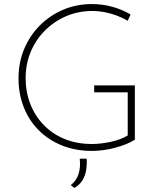

<svg xmlns="http://www.w3.org/2000/svg" viewBox="-20 -734 778 944"><path d="M643 -47Q624 -35 599 -25Q574 -15 546 -7.5Q518 0 489 4Q460 8 433 8Q350 8 283 -19.5Q216 -47 168.5 -95.5Q121 -144 96 -209Q71 -274 71 -348Q71 -427 99 -493.5Q127 -560 176.5 -609.5Q226 -659 291.5 -686.5Q357 -714 431 -714Q485 -714 533 -700.5Q581 -687 622 -663L608 -632Q584 -646 555 -657Q526 -668 495.5 -674Q465 -680 435 -680Q365 -680 305.5 -654.5Q246 -629 201 -584Q156 -539 131 -479Q106 -419 106 -350Q106 -282 129 -223Q152 -164 195 -119.5Q238 -75 298 -50.5Q358 -26 432 -26Q475 -26 524 -36.5Q573 -47 608 -68V-280H443V-314H643ZM345 190 328 176Q355 156 366 122Q377 88 372 46H406Q408 72 404 100Q400 128 386 151.5Q372 175 345 190Z"/></svg>

Font: Josefin Sans ExtraLight
Style: Regular
Weight: 250
Designer: Santiago Orozco
Foundry: Typemade
Version: Version 2.000